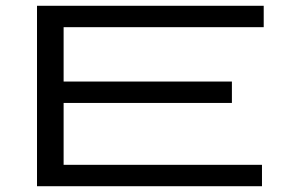

<svg xmlns="http://www.w3.org/2000/svg" viewBox="-20 -644 1040 664"><path d="M108 0V-624H892V-550H200V-362H782V-288H200V-74H886V0Z"/></svg>

Font: Inconsolata UltraExpanded
Style: Regular
Weight: 400
Width: 9
Monospace: yes
Designer: Raph Levien, Cyreal, Brenton Simpson
Foundry: Raph Levien, Cyreal, Google
Version: Version 3.000; ttfautohint (v1.8.2.53-6de2)